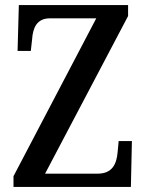

<svg xmlns="http://www.w3.org/2000/svg" viewBox="-20 -734 575 754"><path d="M33 0H494L498 -180H446L442 -137C438 -91 422 -52 363 -52H157L483 -671V-714H54L49 -534H101L106 -579C109 -624 124 -662 176 -662H358L33 -42Z"/></svg>

Font: Noto Serif Sinhala Condensed Medium
Style: Regular
Weight: 500
Width: 3
Designer: Jelle Bosma - Monotype Design Team
Foundry: Monotype Imaging Inc.
Version: Version 2.007